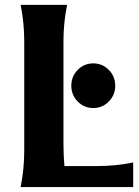

<svg xmlns="http://www.w3.org/2000/svg" viewBox="-20 -757 564 777"><path d="M294.4 -474.1Q320.3 -500.5 357.4 -500.5Q394.5 -500.5 420.4 -474.1Q446.3 -447.8 446.3 -410.2Q446.3 -372.6 420.4 -346.2Q394.5 -319.8 357.4 -319.8Q320.3 -319.8 294.4 -346.2Q268.6 -372.6 268.6 -410.2Q268.6 -447.8 294.4 -474.1ZM63.5 0Q78.1 -73.2 78.1 -146.5V-590.8Q78.1 -664.1 63.5 -737.3H251.5Q236.8 -664.6 236.8 -590.8V-177.7Q236.8 -129.9 240.7 -85H372.6Q449.7 -85 519 -99.6V0Z"/></svg>

Font: Classica
Style: Bold
Weight: 700
Designer: Wojciech Kalinowski "wmk69" (wmk69@o2.pl)
Foundry: Wojciech Kalinowski "wmk69" (wmk69@o2.pl)
Version: Version 2.1.1; 2021-05-14